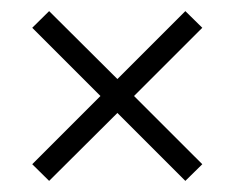

<svg xmlns="http://www.w3.org/2000/svg" viewBox="-20 -487 426 349"><path d="M69.3 -158.2 38.6 -188.5 162.6 -312.5 38.6 -436.5 69.3 -466.8 193.4 -343.3 316.9 -466.8 347.7 -436.5 223.6 -312.5 347.7 -188.5 316.9 -158.2 193.4 -281.7Z"/></svg>

Font: Elstob 18pt Medium
Style: Regular
Weight: 500
Designer: Peter S. Baker
Version: Version 1.015